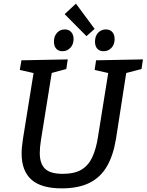

<svg xmlns="http://www.w3.org/2000/svg" viewBox="-20 -1027 807 1057"><path d="M320 10Q207 10 153 -38Q99 -86 99 -182Q99 -200 101 -219.5Q103 -239 106 -260L167 -639L177 -622L89 -642L98 -695L353 -700L345 -647L252 -622L267 -639L205 -253Q202 -234 200.5 -216.5Q199 -199 199 -185Q199 -126 228 -98Q257 -70 325 -70Q390 -70 428.5 -93Q467 -116 488 -161.5Q509 -207 519 -271L578 -639L589 -622L501 -642L509 -695L767 -700L759 -647L663 -622L677 -639L619 -265Q604 -172 568.5 -111Q533 -50 472 -20Q411 10 320 10ZM456 -828 336 -949 398 -1007 501 -868ZM324 -745Q302 -745 289.5 -759Q277 -773 277 -798Q277 -828 294 -846.5Q311 -865 337 -865Q359 -865 372 -850.5Q385 -836 385 -812Q385 -782 367 -763.5Q349 -745 324 -745ZM550 -745Q528 -745 515.5 -759Q503 -773 503 -798Q503 -828 520 -846.5Q537 -865 563 -865Q586 -865 598.5 -850.5Q611 -836 611 -812Q611 -782 593.5 -763.5Q576 -745 550 -745Z"/></svg>

Font: Bitter Thin Medium
Style: Italic
Weight: 500
Italic angle: -9°
Version: Version 3.021